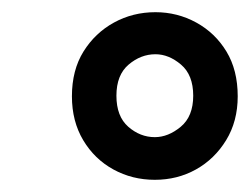

<svg xmlns="http://www.w3.org/2000/svg" viewBox="-20 -732 410 315"><path d="M234 -437Q197 -437 166 -454Q135 -471 116.5 -502Q98 -533 98 -574Q98 -617 117 -647.5Q136 -678 167 -695Q198 -712 235 -712Q271 -712 302 -695Q333 -678 351.5 -647.5Q370 -617 370 -574Q370 -533 351 -502Q332 -471 301.5 -454Q271 -437 234 -437ZM234 -507Q256 -507 276.5 -524Q297 -541 297 -575Q297 -609 277 -626Q257 -643 235 -643Q211 -643 191 -626Q171 -609 171 -575Q171 -541 190.5 -524Q210 -507 234 -507Z"/></svg>

Font: DM Sans 36pt Medium
Style: Italic
Weight: 500
Italic angle: -10°
Designer: Colophon Foundry, Jonny Pinhorn
Foundry: Colophon Foundry
Version: Version 4.004;gftools[0.9.30]